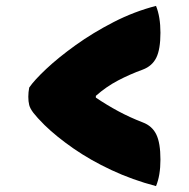

<svg xmlns="http://www.w3.org/2000/svg" viewBox="-20 -626 640 651"><path d="M79 -329Q96 -354 137 -392.5Q178 -431 236.5 -473Q295 -515 365 -551Q435 -587 509 -606Q524 -569 524 -515Q524 -459 510 -430.5Q496 -402 464 -390Q420 -374 380 -353Q340 -332 305 -301V-295Q342 -270 381 -249Q420 -228 464 -211Q496 -199 510 -170Q524 -141 524 -85Q524 -31 509 5Q429 -16 357.5 -49.5Q286 -83 228.5 -123Q171 -163 131 -202Q105 -228 93.5 -243Q82 -258 79 -270Q76 -282 76 -298Q76 -313 79 -329Z"/></svg>

Font: Recursive Sn Csl St XBk
Style: Regular
Weight: 1000
Version: Version 1.079;hotconv 1.0.112;makeotfexe 2.5.65598; ttfautoh